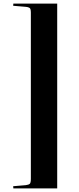

<svg xmlns="http://www.w3.org/2000/svg" viewBox="-20 -832 438 1064"><path d="M54 212 53 200 123 194Q139 192 145 186.5Q151 181 151 158V-762Q151 -784 143.5 -788.5Q136 -793 124 -794L53 -800L54 -812H297V212Z"/></svg>

Font: Literata 72pt ExtraBold
Style: Regular
Weight: 800
Designer: Latin by Veronika Burian and Jose Scaglione. Greek by Irene Vlachou. Cyrillic by Vera Evstafieva.
Foundry: TypeTogether
Version: Version 3.002